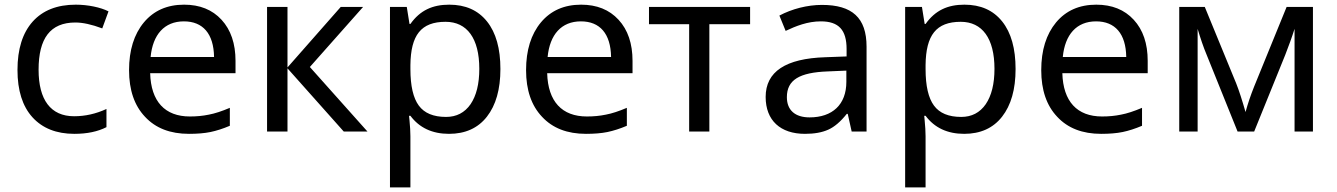

<svg xmlns="http://www.w3.org/2000/svg" viewBox="-20 -566 5754 826"><path d="M299.8 9.8C355 9.8 400.9 0 438 -19V-97.2C392.6 -76.2 346.2 -65.9 298.8 -65.9C197.8 -65.9 146 -136.7 146 -266.1C146 -400.9 196.3 -469.2 304.2 -469.2C335.9 -469.2 374.5 -460.9 419.9 -443.8L446.8 -517.1C413.6 -534.2 358.4 -545.9 306.2 -545.9C225.6 -545.9 164.1 -521.5 120.6 -473.1C77.1 -424.3 55.2 -355 55.2 -265.1C55.2 -176.8 76.7 -108.9 119.6 -61.5C162.6 -14.2 222.7 9.8 299.8 9.8Z M793 9.8C828.6 9.8 859.4 7.3 885.3 2C911.1 -3.4 939 -12.2 968.8 -24.9V-102.1C934.1 -87.4 904.3 -77.6 878.4 -72.8C852.5 -67.4 825.7 -64.9 796.9 -64.9C689.5 -64.9 629.4 -129.4 626 -251H993.2V-304.2C993.2 -378.4 973.1 -437.5 933.1 -481C893.1 -524.4 839.4 -545.9 772 -545.9C699.2 -545.9 641.6 -520.5 599.1 -469.7C556.6 -418.5 535.2 -350.1 535.2 -264.2C535.2 -178.7 558.1 -111.8 604 -63.5C649.4 -14.6 712.4 9.8 793 9.8ZM771 -474.1C853 -474.1 899.4 -420.9 900.9 -320.8H627.9C637.2 -417 687 -474.1 771 -474.1Z M1216.8 -275.9V-536.1H1128.9V0H1216.8V-272L1459 0H1561L1313 -277.8L1542 -536.1H1445.8Z M1911.6 9.8C1981.4 9.8 2036.1 -14.6 2074.7 -64C2113.3 -113.3 2132.8 -181.6 2132.8 -269C2132.8 -356.9 2113.8 -425.3 2075.2 -473.6C2036.6 -522 1982.4 -545.9 1912.6 -545.9C1840.8 -545.9 1787.1 -521.5 1745.6 -462.9H1741.7L1730 -536.1H1657.7V240.2H1745.6V20C1745.6 0 1744.1 -22.5 1741.7 -47.9L1739.7 -67.9H1745.6C1784.2 -16.1 1839.8 9.8 1911.6 9.8ZM1897 -472.2C1989.3 -472.2 2042 -400.9 2042 -270C2042 -205.1 2029.3 -154.3 2004.4 -117.7C1979 -81.1 1943.8 -63 1898.9 -63C1844.7 -63 1805.7 -79.1 1781.7 -111.8C1757.8 -144 1745.6 -196.3 1745.6 -269V-286.1C1747.1 -414.6 1791 -472.2 1897 -472.2Z M2501 9.8C2536.6 9.8 2567.4 7.3 2593.3 2C2619.1 -3.4 2647 -12.2 2676.8 -24.9V-102.1C2642.1 -87.4 2612.3 -77.6 2586.4 -72.8C2560.5 -67.4 2533.7 -64.9 2504.9 -64.9C2397.5 -64.9 2337.4 -129.4 2334 -251H2701.2V-304.2C2701.2 -378.4 2681.2 -437.5 2641.1 -481C2601.1 -524.4 2547.4 -545.9 2480 -545.9C2407.2 -545.9 2349.6 -520.5 2307.1 -469.7C2264.6 -418.5 2243.2 -350.1 2243.2 -264.2C2243.2 -178.7 2266.1 -111.8 2312 -63.5C2357.4 -14.6 2420.4 9.8 2501 9.8ZM2479 -474.1C2561 -474.1 2607.4 -420.9 2608.9 -320.8H2335.9C2345.2 -417 2395 -474.1 2479 -474.1Z M3207 -536.1H2772V-461.9H2944.8V0H3031.7V-461.9H3207Z M3708 0V-365.2C3708 -490.2 3645.5 -544.9 3516.1 -544.9C3453.6 -544.9 3387.2 -527.8 3333 -499L3359.9 -433.1C3404.3 -454.1 3454.6 -474.1 3511.2 -474.1C3588.9 -474.1 3622.1 -436.5 3622.1 -355V-323.2L3531.2 -319.8C3359.9 -314.5 3273.9 -257.8 3273.9 -148.9C3273.9 -47.9 3337.4 9.8 3442.9 9.8C3483.4 9.8 3516.6 3.9 3543.5 -8.3C3569.8 -20 3596.2 -42.5 3623 -76.2H3627L3644 0ZM3462.9 -61C3400.9 -61 3365.2 -91.8 3365.2 -147.9C3365.2 -222.2 3418.9 -254.4 3542 -258.8L3621.1 -262.2V-213.9C3621.1 -116.2 3561 -61 3462.9 -61Z M4127.9 9.8C4197.8 9.8 4252.4 -14.6 4291 -64C4329.6 -113.3 4349.1 -181.6 4349.1 -269C4349.1 -356.9 4330.1 -425.3 4291.5 -473.6C4252.9 -522 4198.7 -545.9 4128.9 -545.9C4057.1 -545.9 4003.4 -521.5 3961.9 -462.9H3958L3946.3 -536.1H3874V240.2H3961.9V20C3961.9 0 3960.4 -22.5 3958 -47.9L3956.1 -67.9H3961.9C4000.5 -16.1 4056.2 9.8 4127.9 9.8ZM4113.3 -472.2C4205.6 -472.2 4258.3 -400.9 4258.3 -270C4258.3 -205.1 4245.6 -154.3 4220.7 -117.7C4195.3 -81.1 4160.2 -63 4115.2 -63C4061 -63 4022 -79.1 3998 -111.8C3974.1 -144 3961.9 -196.3 3961.9 -269V-286.1C3963.4 -414.6 4007.3 -472.2 4113.3 -472.2Z M4717.3 9.8C4752.9 9.8 4783.7 7.3 4809.6 2C4835.4 -3.4 4863.3 -12.2 4893.1 -24.9V-102.1C4858.4 -87.4 4828.6 -77.6 4802.7 -72.8C4776.9 -67.4 4750 -64.9 4721.2 -64.9C4613.8 -64.9 4553.7 -129.4 4550.3 -251H4917.5V-304.2C4917.5 -378.4 4897.5 -437.5 4857.4 -481C4817.4 -524.4 4763.7 -545.9 4696.3 -545.9C4623.5 -545.9 4565.9 -520.5 4523.4 -469.7C4481 -418.5 4459.5 -350.1 4459.5 -264.2C4459.5 -178.7 4482.4 -111.8 4528.3 -63.5C4573.7 -14.6 4636.7 9.8 4717.3 9.8ZM4695.3 -474.1C4777.3 -474.1 4823.7 -420.9 4825.2 -320.8H4552.2C4561.5 -417 4611.3 -474.1 4695.3 -474.1Z M5338.4 -84C5323.7 -135.3 5310.5 -176.3 5298.3 -207L5163.1 -536.1H5053.2V0H5132.3V-441.9C5144.5 -400.9 5157.2 -363.3 5170.4 -332L5304.2 0H5375.5L5509.3 -330.1C5524.4 -369.1 5538.1 -406.2 5549.3 -441.9V0H5628.4V-536.1H5515.1L5375.5 -193.8C5360.4 -156.2 5348.1 -119.6 5338.4 -84Z"/></svg>

Font: Noto Reveo Sans
Style: Regular
Weight: 400
Designer: Monotype Design team
Foundry: Monotype Imaging Inc.
Version: Version 1.04